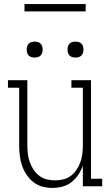

<svg xmlns="http://www.w3.org/2000/svg" viewBox="-20 -913 540 941"><path d="M237 8Q212 8 187.5 1.5Q163 -5 143.5 -20.5Q124 -36 110 -57Q96 -78 88 -101.5Q80 -125 77 -150Q74 -175 74 -200V-483H19V-520H114V-200Q114 -179 116.5 -158.5Q119 -138 126 -118.5Q133 -99 144.5 -81.5Q156 -64 172.5 -51.5Q189 -39 209 -34Q229 -29 250 -29Q271 -29 291 -34Q311 -39 327.5 -51.5Q344 -64 355.5 -81.5Q367 -99 374 -118.5Q381 -138 383.5 -158.5Q386 -179 386 -200V-483H330V-520H426V-37H481V0H386V-101Q378 -78 364 -57Q350 -36 330.5 -20.5Q311 -5 286.5 1.5Q262 8 237 8ZM350 -631Q342 -631 334.5 -633Q327 -635 321 -641Q315 -647 313 -654.5Q311 -662 311 -670Q311 -678 313 -685.5Q315 -693 321 -699Q327 -705 334.5 -707Q342 -709 350 -709Q358 -709 365.5 -707Q373 -705 379 -699Q385 -693 387 -685.5Q389 -678 389 -670Q389 -662 387 -654.5Q385 -647 379 -641Q373 -635 365.5 -633Q358 -631 350 -631ZM150 -631Q142 -631 134.5 -633Q127 -635 121 -641Q115 -647 113 -654.5Q111 -662 111 -670Q111 -678 113 -685.5Q115 -693 121 -699Q127 -705 134.5 -707Q142 -709 150 -709Q158 -709 165.5 -707Q173 -705 179 -699Q185 -693 187 -685.5Q189 -678 189 -670Q189 -662 187 -654.5Q185 -647 179 -641Q173 -635 165.5 -633Q158 -631 150 -631ZM100 -857V-893H400V-857Z"/></svg>

Font: Iosevka Curly Slab Extralight
Style: Regular
Weight: 200
Monospace: yes
Designer: Belleve Invis
Foundry: Belleve Invis
Version: Version 22.1.2; ttfautohint (v1.8.4)